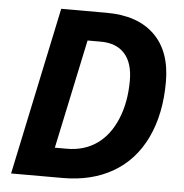

<svg xmlns="http://www.w3.org/2000/svg" viewBox="-51 -764 780 814"><g transform="rotate(5 338.5 -357.0)"><path d="M646 -443.8Q646 -307.1 598.1 -206.3Q550.3 -105.5 459.7 -52.7Q369.1 0 246.1 0H25.9L176.8 -713.9H370.1Q502 -713.9 574 -644Q646 -574.2 646 -443.8ZM252.9 -125Q325.2 -125 378.9 -162.1Q432.6 -199.2 462.9 -271.2Q493.2 -343.3 493.2 -436Q493.2 -511.2 457.8 -550.5Q422.4 -589.8 356 -589.8H299.8L201.2 -125Z"/></g></svg>

Font: TypoPRO Open Sans
Style: Bold Italic
Weight: 700
Italic angle: -12°
Foundry: Ascender Corporation
Version: Version 1.10